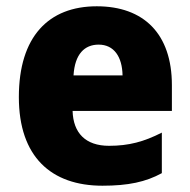

<svg xmlns="http://www.w3.org/2000/svg" viewBox="-20 -581 605 611"><path d="M288 -561C135 -561 40 -465 40 -272C40 -82 143 10 306 10C388 10 444 -2 495 -30V-159C438 -130 390 -117 327 -117C252 -117 213 -158 211 -228H527V-310C527 -474 437 -561 288 -561ZM294 -439C343 -439 369 -400 370 -341H214C218 -409 249 -439 294 -439Z"/></svg>

Font: Noto Sans Bengali SemiCondensed ExtraBold
Style: Regular
Weight: 800
Width: 4
Designer: Joana Ranito - Universal Thirst; Jelle Bosma - Monotype Design Team
Foundry: Universal Thirst ehf.
Version: Version 3.000